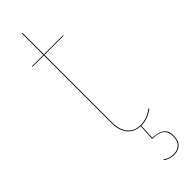

<svg xmlns="http://www.w3.org/2000/svg" viewBox="-292 -648 847 847"><g transform="rotate(-45 132.0 -224.0)"><path d="M177.2 81.1Q214.4 83 232.7 96.7Q251 110.4 251 141.1Q251 172.9 234.6 188Q218.3 203.1 193.8 203.1Q165 203.1 143.1 187L145 183.6Q165 199.2 193.8 199.2Q216.8 199.2 231.9 185.3Q247.1 171.4 247.1 141.1Q247.1 112.8 230 98.9Q212.9 85 173.3 84.5L177.2 8.8Q138.7 7.3 117.2 -19.3Q95.7 -45.9 95.7 -93.3V-513.7H24.4V-517.1H95.7V-650.9L99.6 -651.4V-517.1H219.2L218.8 -513.7H99.6V-93.3Q99.6 -46.4 121.1 -20.5Q142.6 5.4 181.6 5.4Q219.7 5.4 257.3 -22.5L259.3 -19Q220.7 9.3 181.6 9.3H180.7Z"/></g></svg>

Font: Fira Sans Compressed Four
Style: Regular
Weight: 100
Width: 1
Designer: Carrois Corporate & Edenspiekermann AG
Foundry: Carrois Corporate GbR & Edenspiekermann AG
Version: Version 4.203;PS 004.203;hotconv 1.0.88;makeotf.lib2.5.64775